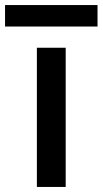

<svg xmlns="http://www.w3.org/2000/svg" viewBox="-71 -740 406 760"><path d="M189 -551V0H75V-551ZM315 -720V-635H-51V-720Z"/></svg>

Font: Poppins Medium A&M
Style: Regular
Weight: 500
Designer: Ninad Kale (Devanagari), Jonny Pinhorn (Latin)
Foundry: Indian Type Foundry
Version: 4.004